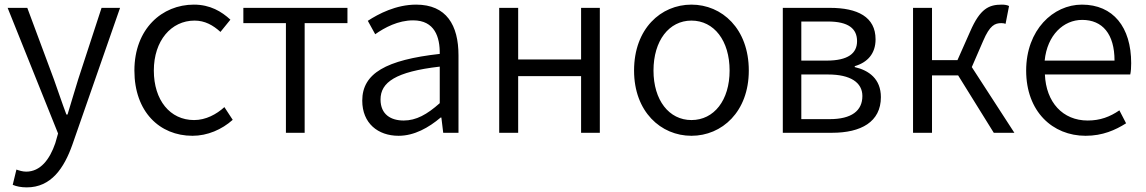

<svg xmlns="http://www.w3.org/2000/svg" viewBox="-20 -574 4952 830"><path d="M96 236C201 236 257 153 293 51L499 -540H419L318 -231C303 -183 287 -128 272 -79H267C248 -129 230 -184 213 -231L98 -540H13L231 3L219 45C195 115 155 168 93 168C78 168 62 163 51 159L35 225C51 232 72 236 96 236Z M812 13C877 13 939 -14 986 -56L950 -111C916 -80 870 -55 819 -55C715 -55 645 -141 645 -269C645 -398 720 -485 821 -485C866 -485 901 -465 933 -436L976 -489C938 -524 889 -554 818 -554C681 -554 561 -450 561 -269C561 -91 670 13 812 13Z M1216 0H1297V-474H1482V-540H1032V-474H1216Z M1703 13C1771 13 1833 -22 1885 -66H1888L1896 0H1962V-335C1962 -465 1910 -554 1779 -554C1692 -554 1616 -514 1570 -484L1602 -426C1643 -455 1701 -486 1766 -486C1859 -486 1882 -414 1881 -341C1649 -315 1546 -257 1546 -139C1546 -41 1614 13 1703 13ZM1725 -53C1670 -53 1625 -79 1625 -144C1625 -218 1690 -264 1881 -286V-128C1826 -79 1779 -53 1725 -53Z M2138 0H2220V-245H2492V0H2573V-540H2492V-317H2220V-540H2138Z M2969 13C3101 13 3217 -91 3217 -269C3217 -450 3101 -554 2969 -554C2837 -554 2721 -450 2721 -269C2721 -91 2837 13 2969 13ZM2969 -55C2872 -55 2805 -141 2805 -269C2805 -398 2872 -485 2969 -485C3067 -485 3134 -398 3134 -269C3134 -141 3067 -55 2969 -55Z M3364 0H3577C3702 0 3788 -47 3788 -154C3788 -233 3736 -270 3675 -284V-288C3730 -304 3765 -342 3765 -404C3765 -501 3687 -540 3568 -540H3364ZM3444 -312V-481H3559C3648 -481 3685 -450 3685 -396C3685 -344 3647 -312 3553 -312ZM3444 -59V-252H3560C3657 -252 3708 -217 3708 -159C3708 -95 3661 -59 3567 -59Z M3927 0H4009V-248H4122L4276 0H4365L4181 -284L4230 -397C4259 -465 4281 -474 4309 -474C4317 -474 4321 -473 4327 -471L4342 -548C4335 -552 4323 -554 4311 -554C4255 -554 4217 -537 4174 -438L4119 -314H4009V-540H3927Z M4673 13C4747 13 4802 -12 4848 -41L4819 -97C4778 -69 4736 -53 4682 -53C4574 -53 4502 -132 4497 -252H4866C4869 -266 4870 -283 4870 -301C4870 -457 4792 -554 4657 -554C4533 -554 4416 -445 4416 -269C4416 -92 4530 13 4673 13ZM4496 -312C4507 -423 4578 -488 4658 -488C4746 -488 4798 -427 4798 -312Z"/></svg>

Font: ChiuKong Gothic CL Normal
Style: Regular
Weight: 350
Designer: Ryoko NISHIZUKA 西塚涼子 (kana, bopomofo & ideographs); Paul D. Hunt (Latin, Greek & Cyrillic); Sandoll Communications 산돌커뮤니
Foundry: Adobe
Version: Version 1.300